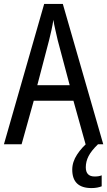

<svg xmlns="http://www.w3.org/2000/svg" viewBox="-20 -735 547 978"><path d="M416 0 354 -222H152L90 0H0L205 -715H300L506 0ZM274 -530Q269 -553 262 -582.5Q255 -612 252 -634Q248 -608 242 -581Q236 -554 230 -530L170 -301H335ZM417 117Q417 164 462 164Q474 164 482.5 162.5Q491 161 498 158V214Q488 218 475 220.5Q462 223 446 223Q348 223 348 129Q348 90 372.5 52.5Q397 15 432 -13L479 0Q445 33 431 60.5Q417 88 417 117Z"/></svg>

Font: Noto Sans Lao Condensed
Style: Regular
Weight: 400
Width: 3
Designer: Monotype Design Team
Foundry: Monotype Imaging Inc.
Version: Version 2.003; ttfautohint (v1.8.4.7-5d5b)